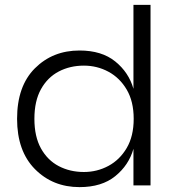

<svg xmlns="http://www.w3.org/2000/svg" viewBox="-20 -760 713 787"><path d="M306 7Q196 7 123 -67Q50 -141 50 -273Q50 -407 123 -480Q196 -553 306 -553Q397 -553 452.5 -508Q508 -463 527 -396V-740H597V0H527V-150Q508 -83 452.5 -38Q397 7 306 7ZM324 -55Q378 -55 424.5 -80Q471 -105 499.5 -153.5Q528 -202 528 -273Q528 -344 499.5 -392.5Q471 -441 424.5 -466Q378 -491 324 -491Q267 -491 221 -467Q175 -443 148 -394.5Q121 -346 121 -273Q121 -200 148 -151.5Q175 -103 221 -79Q267 -55 324 -55Z"/></svg>

Font: Ulagadi Sans Light
Style: Regular
Weight: 300
Designer: Ninad Kale (Devanagari), Jonny Pinhorn (Latin)
Foundry: Indian Type Foundry
Version: Version 3.01;March 29, 2020;FontCreator 12.0.0.2522 64-bit; 